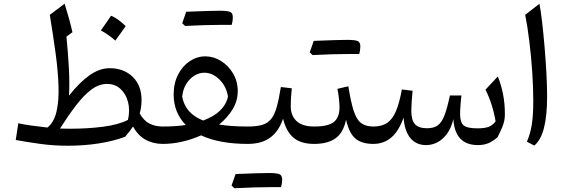

<svg xmlns="http://www.w3.org/2000/svg" viewBox="-20 -772 3051 1030"><path d="M568.4 -406.2Q644 -406.2 691.7 -359.9Q739.3 -313.5 739.3 -235.8Q739.3 -195.8 729.5 -163.6Q751.5 -124 782.5 -108.6Q813.5 -93.3 853 -93.3H853.5V0H853Q801.8 0 761.2 -22.2Q720.7 -44.4 693.4 -93.3Q685.5 -81.1 675 -67.4Q664.6 -53.7 650.9 -38.1Q585.9 -14.2 507.6 -2.2Q429.2 9.8 344.2 9.8Q267.6 9.8 195.1 -0.2Q122.6 -10.3 64.5 -21L78.1 -110.8Q108.4 -104 148.9 -98.4Q189.5 -92.8 234.9 -87.9Q270 -116.7 283.2 -173.6Q296.4 -230.5 293.9 -309.6Q291.5 -388.7 278.3 -485.8Q265.1 -583 247.1 -692.4L326.7 -752Q339.4 -710.9 349.9 -673.3Q360.4 -635.7 368.7 -599.1L336.4 -575.7Q344.7 -491.7 349.4 -408.7Q354 -325.7 350.1 -258.8Q407.2 -331.1 460.9 -368.7Q514.6 -406.2 568.4 -406.2ZM554.7 -321.8Q510.7 -321.8 470 -291.3Q429.2 -260.7 387.9 -206.8Q346.7 -152.8 301.8 -82.5Q315.9 -82 330.6 -81.8Q345.2 -81.5 359.4 -81.5Q451.2 -81.5 533.7 -92.3Q616.2 -103 666.5 -128.9Q678.2 -180.2 667 -224.1Q655.8 -268.1 626.5 -294.9Q597.2 -321.8 554.7 -321.8ZM575.7 -687.5Q610.8 -674.3 654.3 -631.8Q640.6 -612.3 627 -593.3Q613.3 -574.2 598.6 -554.2Q564.9 -585 521 -608.9Q535.2 -628.9 548.6 -647.9Q562 -667 575.7 -687.5Z M1081.5 -469.7Q1126 -469.7 1165.5 -445.1Q1205.1 -420.4 1230.2 -378.2Q1255.4 -335.9 1255.4 -282.7Q1255.4 -231 1227.8 -185.5Q1200.2 -140.1 1155.3 -104Q1219.2 -93.3 1308.6 -93.3H1309.1V0H1308.6Q1157.7 0 1058.6 -45.9Q1009.8 -23.9 957 -12Q904.3 0 853.5 0Q837.4 0 837.4 -32.7V-60.5Q837.4 -93.3 853.5 -93.3Q886.7 -93.3 917.5 -95.2Q948.2 -97.2 976.6 -101.6Q945.3 -133.3 928.5 -174.1Q911.6 -214.8 911.6 -264.6Q911.6 -325.7 935.3 -371.8Q959 -418 997.8 -443.8Q1036.6 -469.7 1081.5 -469.7ZM1076.7 -381.8Q1032.7 -381.8 997.8 -345.7Q962.9 -309.6 957.5 -253.4Q973.6 -163.1 1069.8 -125.5Q1183.6 -167 1203.1 -253.9Q1193.8 -309.6 1157 -345.7Q1120.1 -381.8 1076.7 -381.8ZM1172.4 -638.7Q1086.4 -638.7 972.7 -632.8Q967.3 -638.7 957.5 -647.5Q962.9 -663.6 968.5 -678.7Q974.1 -693.8 979 -709Q1111.3 -714.4 1158 -714.4Q1204.6 -714.4 1216.8 -707Q1229 -699.7 1229 -679.4Q1229 -659.2 1223.1 -638.7Z M1437 231.9Q1351.1 231.9 1237.3 237.8Q1231.9 231.9 1222.2 223.1Q1227.5 207 1233.2 191.9Q1238.8 176.8 1243.7 161.6Q1376 156.2 1422.6 156.2Q1469.2 156.2 1481.4 163.6Q1493.7 170.9 1493.7 191.2Q1493.7 211.4 1487.8 231.9ZM1309.1 0Q1293 0 1293 -32.7V-60.5Q1293 -93.3 1309.1 -93.3Q1356 -93.3 1385.7 -101.8Q1415.5 -110.4 1434.1 -133.1Q1452.6 -155.8 1464.4 -197.5Q1476.1 -239.3 1486.8 -305.2L1545.4 -298.3Q1539.6 -242.7 1539.6 -203.1Q1539.6 -152.3 1570.6 -122.8Q1601.6 -93.3 1665 -93.3H1665.5V0H1665Q1594.2 0 1554.7 -33.2Q1515.1 -66.4 1498.5 -135.3Q1475.6 -67.4 1429.4 -33.7Q1383.3 0 1309.1 0Z M1665.5 0Q1649.4 0 1649.4 -32.7V-60.5Q1649.4 -93.3 1665.5 -93.3Q1739.7 -93.3 1770.5 -117.2Q1801.3 -141.1 1801.3 -197.3Q1801.3 -216.3 1797.9 -246.6Q1794.4 -276.9 1790 -295.4L1848.6 -309.1Q1862.3 -224.1 1877.4 -177.2Q1892.6 -130.4 1917.2 -111.8Q1941.9 -93.3 1982.4 -93.3H1982.9V0H1982.4Q1921.4 0 1887.2 -28.3Q1853 -56.6 1836.4 -129.9Q1822.3 -60.5 1780.3 -30.3Q1738.3 0 1665.5 0ZM1856.4 -482.4Q1770.5 -482.4 1656.7 -476.6Q1651.4 -482.4 1641.6 -491.2Q1647 -507.3 1652.6 -522.5Q1658.2 -537.6 1663.1 -552.7Q1795.4 -558.1 1842 -558.1Q1888.7 -558.1 1900.9 -550.8Q1913.1 -543.5 1913.1 -523.2Q1913.1 -502.9 1907.2 -482.4Z M2543.9 6.3Q2420.4 6.3 2412.1 -133.3Q2397 -67.9 2357.2 -30.8Q2317.4 6.3 2265.1 6.3Q2212.9 6.3 2181.6 -31.2Q2150.4 -68.8 2145 -141.1Q2119.1 -67.9 2078.6 -33.9Q2038.1 0 1982.9 0Q1966.8 0 1966.8 -32.7V-60.5Q1966.8 -93.3 1982.9 -93.3Q2027.3 -93.3 2056.2 -112.3Q2085 -131.3 2103.8 -175Q2122.6 -218.8 2135.7 -292L2193.4 -285.2Q2190.4 -258.3 2188.5 -226.6Q2186.5 -194.8 2186.5 -177.7Q2186.5 -127.9 2206.1 -106Q2225.6 -84 2271.5 -84Q2306.2 -84 2327.6 -98.9Q2349.1 -113.8 2364 -152.1Q2378.9 -190.4 2393.6 -259.8H2455.6Q2453.1 -243.2 2450.7 -211.9Q2448.2 -180.7 2448.2 -160.6Q2448.2 -115.2 2467.3 -99.4Q2486.3 -83.5 2541 -83.5Q2580.6 -83.5 2601.3 -91.6Q2622.1 -99.6 2638.7 -120.6Q2630.9 -167 2617.2 -210Q2603.5 -252.9 2584.5 -291L2650.4 -361.8Q2668 -319.3 2678.2 -268.6Q2688.5 -217.8 2688.5 -159.7Q2688.5 -141.1 2685.3 -125Q2682.1 -108.9 2673.8 -88.4Q2665.5 -67.9 2648.9 -35.6Q2623 -13.2 2598.9 -3.4Q2574.7 6.3 2543.9 6.3Z M2874 -752Q2881.3 -713.9 2888.4 -651.9Q2895.5 -589.8 2901.6 -518.1Q2907.7 -446.3 2911.4 -377.2Q2915 -308.1 2915 -255.9Q2915 -149.4 2897.9 -84.5Q2880.9 -19.5 2846.2 8.8L2806.6 -11.7Q2825.2 -54.7 2833 -104.2Q2840.8 -153.8 2840.8 -231.9Q2840.8 -303.7 2835.2 -386.5Q2829.6 -469.2 2819.8 -549.3Q2810.1 -629.4 2797.4 -692.4Z"/></svg>

Font: Pinar DS2-Regular
Style: Regular
Weight: 400
Designer: Amin Abedi
Version: Version 2.000